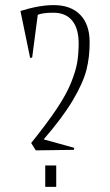

<svg xmlns="http://www.w3.org/2000/svg" viewBox="-20 -730 430 752"><path d="M189 -680.2Q146.5 -680.2 127.9 -671.9L106 -504.9L98.1 -502.9L60.1 -687Q133.8 -710 189.9 -710Q256.8 -710 293.7 -672.6Q330.6 -635.3 331.1 -565.9Q331.5 -506.8 318.4 -455.6Q305.2 -404.3 264.4 -335.9Q223.6 -267.6 150.9 -184.1L271 -150.9L269 -143.1L120.1 -141.1L102.1 -169.9Q163.1 -245.6 201.4 -302.7Q239.7 -359.9 258.1 -405.5Q276.4 -451.2 282 -483.2Q287.6 -515.1 288.1 -557.1Q288.6 -617.2 263.2 -648.7Q237.8 -680.2 189 -680.2ZM157.2 2V-82H200.2V2Z"/></svg>

Font: Halibut Cnd Thin
Style: Regular
Weight: 250
Width: 3
Designer: Matteo Maggi
Foundry: Collletttivo
Version: Version 3.080 | FøM Fix